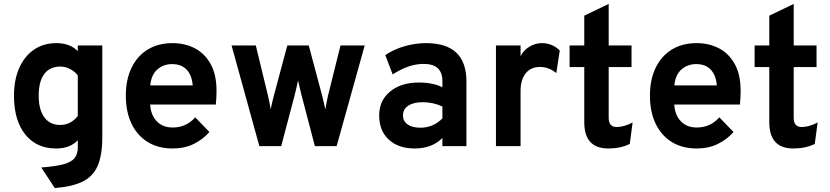

<svg xmlns="http://www.w3.org/2000/svg" viewBox="-20 -742 4214 975"><path d="M258.5 213 189.5 108.5Q262.5 103 302.8 92Q343 81 359 60.5Q375 40 375 7V-30Q336.5 12 265 12Q165 12 108 -59.5Q51 -131 51 -256Q51 -337 77.8 -397Q104.5 -457 152.8 -490Q201 -523 266 -523Q336 -523 375 -482V-511H499.5V-46Q499.5 44.5 476.5 98.8Q453.5 153 400.8 179.5Q348 206 258.5 213ZM285.5 -107.5Q339.5 -107.5 375 -153V-359Q360.5 -378.5 336.2 -391.2Q312 -404 287 -404Q233 -404 204.8 -366.2Q176.5 -328.5 176.5 -256Q176.5 -185.5 205 -146.5Q233.5 -107.5 285.5 -107.5Z M856.5 12Q783 12 729.8 -21Q676.5 -54 647.8 -114.2Q619 -174.5 619 -256Q619 -338.5 648.2 -398.5Q677.5 -458.5 730.8 -490.8Q784 -523 856.5 -523Q918.5 -523 969 -497Q1019.5 -471 1049.5 -417.2Q1079.5 -363.5 1079.5 -280.5Q1079.5 -267.5 1078.8 -248.8Q1078 -230 1076 -211H742.5Q745.5 -158.5 775.8 -126.5Q806 -94.5 857 -94.5Q925.5 -94.5 971.5 -146L1043.5 -71.5Q1010.5 -34 963.8 -11Q917 12 856.5 12ZM743 -308.5H958.5Q955 -358.5 928.5 -387.5Q902 -416.5 854 -416.5Q810 -416.5 779 -389.2Q748 -362 743 -308.5Z M1297 0 1156 -511H1279L1341 -255.5Q1344.5 -242 1348 -222.8Q1351.5 -203.5 1354.5 -187Q1357.5 -203 1362.2 -222.5Q1367 -242 1370.5 -255.5L1439 -511H1548L1616 -255.5Q1619.5 -241.5 1624.2 -222Q1629 -202.5 1632 -186.5Q1635 -203 1638.5 -222Q1642 -241 1645.5 -255.5L1709 -511H1832L1689.5 0H1579L1512 -255.5Q1508.5 -269.5 1503 -292.5Q1497.5 -315.5 1493.5 -333.5Q1490 -315.5 1484.5 -292.5Q1479 -269.5 1475.5 -255.5L1408 0Z M2086.5 12Q2002.5 12 1954 -33.2Q1905.5 -78.5 1905.5 -156Q1905.5 -231.5 1961 -277.2Q2016.5 -323 2107 -323Q2177.5 -323 2226.5 -299V-331Q2226.5 -417.5 2131 -417.5Q2055.5 -417.5 1974 -364L1936.5 -462.5Q1980 -491.5 2034.2 -507.2Q2088.5 -523 2143.5 -523Q2348.5 -523 2348.5 -329V0H2226.5V-41Q2173 12 2086.5 12ZM2115.5 -93.5Q2179.5 -93.5 2226.5 -140.5V-201Q2180.5 -223 2126.5 -223Q2080 -223 2053.2 -205.2Q2026.5 -187.5 2026.5 -156Q2026.5 -126.5 2050 -110Q2073.5 -93.5 2115.5 -93.5Z M2498.5 0V-511H2623.5V-456Q2637 -485.5 2667.2 -504.2Q2697.5 -523 2730.5 -523Q2785 -523 2822.5 -485.5L2805 -371Q2767 -402 2722 -402Q2675.5 -402 2649.5 -369.5Q2623.5 -337 2623.5 -279.5V0Z M3069 12Q2947 12 2947 -121.5V-401.5H2872.5V-511H2947V-662.5L3071 -722V-511H3187V-401.5H3071V-144Q3071 -97 3111.5 -97Q3148.5 -97 3192.5 -120L3178 -11Q3131.5 12 3069 12Z M3518 12Q3444.5 12 3391.2 -21Q3338 -54 3309.2 -114.2Q3280.5 -174.5 3280.5 -256Q3280.5 -338.5 3309.8 -398.5Q3339 -458.5 3392.2 -490.8Q3445.5 -523 3518 -523Q3580 -523 3630.5 -497Q3681 -471 3711 -417.2Q3741 -363.5 3741 -280.5Q3741 -267.5 3740.2 -248.8Q3739.5 -230 3737.5 -211H3404Q3407 -158.5 3437.2 -126.5Q3467.5 -94.5 3518.5 -94.5Q3587 -94.5 3633 -146L3705 -71.5Q3672 -34 3625.2 -11Q3578.5 12 3518 12ZM3404.5 -308.5H3620Q3616.5 -358.5 3590 -387.5Q3563.5 -416.5 3515.5 -416.5Q3471.5 -416.5 3440.5 -389.2Q3409.5 -362 3404.5 -308.5Z M4008.5 12Q3886.5 12 3886.5 -121.5V-401.5H3812V-511H3886.5V-662.5L4010.5 -722V-511H4126.5V-401.5H4010.5V-144Q4010.5 -97 4051 -97Q4088 -97 4132 -120L4117.5 -11Q4071 12 4008.5 12Z"/></svg>

Font: Overpass
Style: Bold
Weight: 700
Designer: Delve Withrington, Dave Bailey, Thomas Jockin
Foundry: Delve Fonts LLC
Version: Version 4.000; ttfautohint (v1.8.3)